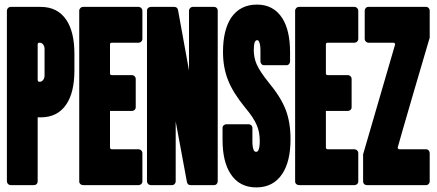

<svg xmlns="http://www.w3.org/2000/svg" viewBox="-20 -806 1902 836"><path d="M27 -776H157Q231 -776 269 -719Q304 -667 304 -571V-500Q304 -404 269 -352Q231 -295 157 -295H144V-16Q144 -9 139.5 -4.5Q135 0 128 0H27Q20 0 15 -5Q10 -10 10 -16V-760Q10 -766 15 -771Q20 -776 27 -776ZM150 -450H153Q162 -450 168 -458Q174 -466 174 -478V-593Q174 -604 168 -612Q162 -620 153 -620H150Q148 -620 146 -618Q144 -616 144 -613V-458Q144 -455 146 -452.5Q148 -450 150 -450Z M342 -776H584Q590 -776 595 -771Q600 -766 600 -760V-637Q600 -630 595 -625Q590 -620 584 -620H467Q459 -620 459 -613V-486Q459 -479 467 -479H555Q561 -479 566 -474Q571 -469 571 -462V-339Q571 -332 566 -327.5Q561 -323 555 -323H459V-163Q459 -160 461.5 -158Q464 -156 467 -156H584Q590 -156 595 -151Q600 -146 600 -139V-16Q600 -9 595 -4.5Q590 0 584 0H342Q335 0 330 -4.5Q325 -9 325 -16V-760Q325 -766 330 -771Q335 -776 342 -776Z M729 0H637Q630 0 625 -5Q620 -10 620 -16V-760Q620 -767 625 -771.5Q630 -776 637 -776H738Q752 -776 755 -763L803 -499V-760Q803 -766 808 -771Q813 -776 820 -776H912Q919 -776 923.5 -771.5Q928 -767 928 -760V-16Q928 -10 923.5 -5Q919 0 912 0H810Q797 0 794 -13L745 -277V-16Q745 -10 740.5 -5Q736 0 729 0Z M1096 10Q1022 10 984 -49Q949 -102 949 -198V-249Q949 -256 954 -260.5Q959 -265 966 -265H1063Q1069 -265 1074 -260.5Q1079 -256 1079 -249V-190Q1079 -167 1084 -154Q1087 -145 1095 -145Q1101 -145 1104 -150Q1111 -161 1111 -192Q1111 -232 1098 -261Q1085 -293 1047 -338Q994 -403 973 -457Q951 -512 951 -580Q951 -674 986 -728Q1025 -786 1099 -786Q1171 -786 1209 -727Q1243 -674 1243 -578V-538Q1243 -532 1238.5 -527Q1234 -522 1227 -522H1130Q1123 -522 1118.5 -527Q1114 -532 1114 -538V-586Q1114 -615 1107 -626Q1105 -631 1099 -631Q1093 -631 1089 -622Q1085 -610 1085 -588Q1085 -554 1098 -525Q1112 -494 1149 -448Q1203 -383 1224 -328Q1245 -273 1245 -200Q1245 -103 1209 -49Q1170 10 1096 10Z M1282 -776H1524Q1530 -776 1535 -771Q1540 -766 1540 -760V-637Q1540 -630 1535 -625Q1530 -620 1524 -620H1407Q1399 -620 1399 -613V-486Q1399 -479 1407 -479H1495Q1501 -479 1506 -474Q1511 -469 1511 -462V-339Q1511 -332 1506 -327.5Q1501 -323 1495 -323H1399V-163Q1399 -160 1401.5 -158Q1404 -156 1407 -156H1524Q1530 -156 1535 -151Q1540 -146 1540 -139V-16Q1540 -9 1535 -4.5Q1530 0 1524 0H1282Q1275 0 1270 -4.5Q1265 -9 1265 -16V-760Q1265 -766 1270 -771Q1275 -776 1282 -776Z M1700 -611Q1701 -614 1699 -617Q1697 -620 1693 -620H1584Q1578 -620 1573 -625Q1568 -630 1568 -637V-760Q1568 -766 1572.5 -771Q1577 -776 1584 -776H1835Q1842 -776 1846.5 -771Q1851 -766 1851 -760V-647Q1851 -645 1851 -642Q1847 -630 1784.5 -416Q1722 -202 1712 -165Q1711 -162 1713 -159Q1715 -156 1719 -156H1835Q1842 -156 1846.5 -151Q1851 -146 1851 -139V-16Q1851 -10 1846.5 -5Q1842 0 1835 0H1577Q1570 0 1565.5 -4.5Q1561 -9 1561 -16V-129Q1561 -131 1561 -134Q1648 -433 1700 -611Z"/></svg>

Font: Grith.
Style: Regular
Weight: 400
Designer: Yosi Nasution
Version: Version 1.000;hotconv 1.0.109;makeotfexe 2.5.65596